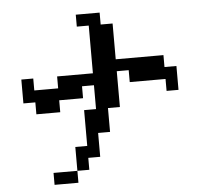

<svg xmlns="http://www.w3.org/2000/svg" viewBox="-58 -861 1116 1002"><g transform="rotate(-5 500.0 -359.5)"><path d="M62.5 -359.4V-484.4H125V-421.9H250V-484.4H437.5V-734.4H375V-796.9H500V-734.4H562.5V-546.9H812.5V-484.4H875V-359.4H812.5V-421.9H625V-484.4H562.5V-296.9H500V-171.9H437.5V-46.9H375V15.6H312.5V78.1H187.5V15.6H312.5V-109.4H375V-296.9H437.5V-421.9H375V-359.4H250V-296.9H125V-359.4Z"/></g></svg>

Font: KH Dot Dougenzaka 16
Style: Regular
Weight: 400
Designer: Original version for X68000 by Keitarou Hiraki (http://hp.vector.co.jp/authors/VA000874/) / TrueType conversion by Homem
Version: Version 1.00.20150527